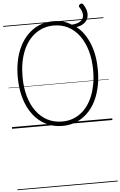

<svg xmlns="http://www.w3.org/2000/svg" viewBox="-116 -1529 1468 2358"><g transform="rotate(-5 618.0 -350.5)"><path d="M620 19Q508 19 417 -27Q326 -73 260.5 -158Q195 -243 159.5 -362Q124 -481 124 -627Q124 -725 140 -810Q156 -895 186.5 -967Q217 -1039 260.5 -1095Q304 -1151 359 -1191Q414 -1231 479.5 -1251.5Q545 -1272 620 -1272Q682 -1272 737.5 -1256.5Q793 -1241 840 -1210Q897 -1213 932 -1230.5Q967 -1248 980 -1276.5Q993 -1305 986 -1341.5Q979 -1378 952 -1416Q946 -1426 950 -1436Q954 -1446 964 -1452Q974 -1458 984.5 -1457.5Q995 -1457 1002 -1447Q1033 -1402 1042 -1357.5Q1051 -1313 1038 -1275Q1025 -1237 989 -1210.5Q953 -1184 896 -1176Q997 -1096 1054.5 -954.5Q1112 -813 1112 -627Q1112 -530 1096 -444.5Q1080 -359 1050 -286.5Q1020 -214 976.5 -158Q933 -102 878 -62Q823 -22 758 -1.5Q693 19 620 19ZM620 -35Q685 -35 742 -53.5Q799 -72 847.5 -108Q896 -144 934 -196Q972 -248 998.5 -313.5Q1025 -379 1039.5 -458Q1054 -537 1054 -627Q1054 -762 1022.5 -871Q991 -980 933.5 -1058Q876 -1136 796.5 -1177.5Q717 -1219 620 -1219Q554 -1219 496.5 -1200Q439 -1181 390.5 -1145Q342 -1109 303.5 -1058Q265 -1007 238 -940.5Q211 -874 197 -795.5Q183 -717 183 -627Q183 -492 214 -383Q245 -274 303 -196Q361 -118 441.5 -76.5Q522 -35 620 -35ZM0 747H1236V757H0ZM0 -20H1236V0H0ZM0 -505H1236V-500H0ZM0 -1267H1236V-1257H0Z"/></g></svg>

Font: Playwrite VN Guides
Style: Regular
Weight: 400
Designer: Veronika Burian, José Scaglione
Foundry: TypeTogether
Version: Version 1.003